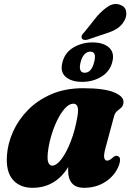

<svg xmlns="http://www.w3.org/2000/svg" viewBox="-20 -904 637 937"><path d="M494 -178.5Q485.5 -147 488.8 -133.5Q492 -120 503 -120Q514.5 -120 532.5 -137Q544.5 -146.5 554 -142.5Q575.5 -136.5 558.5 -92.5Q539 -45.5 494 -16.5Q449 12.5 390.5 12.5Q350 12.5 331.2 -9.8Q312.5 -32 312.5 -70Q312.5 -79 313 -89Q250.5 12.5 138.5 12.5Q76.5 12.5 42.2 -27.5Q8 -67.5 14 -147Q18 -204.5 44 -262.2Q70 -320 117 -367.8Q164 -415.5 231.2 -444.5Q298.5 -473.5 385.5 -473.5Q489 -473.5 537.5 -453Q586 -432.5 582.5 -403Q580.5 -386 571.2 -378.2Q562 -370.5 551.8 -362.2Q541.5 -354 536.5 -336.5ZM213 -154Q210 -121 217 -108.2Q224 -95.5 234 -95.5Q256 -95.5 280.5 -128.2Q305 -161 326 -215.5Q347 -270 358 -336.5Q369 -398 338 -398Q317.5 -398 296.8 -375Q276 -352 258.2 -315Q240.5 -278 228.5 -235.5Q216.5 -193 213 -154ZM453.5 -824.5Q482.5 -857 509.8 -873.8Q537 -890.5 565 -881Q590.5 -872.5 595.2 -849.8Q600 -827 587.5 -804Q574 -779.5 551.8 -765Q529.5 -750.5 494.5 -740L409 -711Q399 -708 390.5 -709.5Q382 -711 379 -718Q376 -725.5 380.5 -733.2Q385 -741 392.5 -748ZM380.5 -504.5Q329 -504.5 300.5 -529Q272 -553.5 285 -601Q297 -648 338.8 -672.5Q380.5 -697 431.5 -697Q484.5 -697 512.2 -671.8Q540 -646.5 528 -601Q516 -555 474.8 -529.8Q433.5 -504.5 380.5 -504.5ZM420.5 -652Q405.5 -652 392.8 -639.5Q380 -627 373.5 -601Q360.5 -549 393.5 -549Q426.5 -549 439.5 -601Q453 -652 420.5 -652Z"/></svg>

Font: Fraunces 72pt Soft Black
Style: Italic
Weight: 900
Italic angle: -16°
Version: Version 1.000;[b76b70a41]